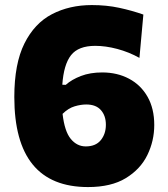

<svg xmlns="http://www.w3.org/2000/svg" viewBox="-20 -724 662 758"><path d="M327.5 14.5Q36.5 14.5 36.5 -341Q36.5 -472.5 76.5 -552.5Q116.5 -632.5 185.5 -668.2Q254.5 -704 342.5 -704Q400.5 -704 450.5 -693.2Q500.5 -682.5 546 -666.5L530.5 -495.5Q489 -518.5 443 -530.8Q397 -543 356 -543Q289.5 -543 260.5 -506.2Q231.5 -469.5 226 -389.5L239.5 -389Q263 -410 299.5 -424Q336 -438 383.5 -438Q443 -438 489.5 -413.2Q536 -388.5 562.5 -342Q589 -295.5 589 -230.5Q589 -168 561.8 -112Q534.5 -56 476.8 -20.8Q419 14.5 327.5 14.5ZM320.5 -311.5Q299 -311.5 274.5 -304.2Q250 -297 227 -274.5Q235 -205 259.5 -175.5Q284 -146 318.5 -146Q358 -146 378 -170.8Q398 -195.5 398 -231.5Q398 -267 378.5 -289.2Q359 -311.5 320.5 -311.5Z"/></svg>

Font: Commissioner ExtraBold
Style: Regular
Weight: 800
Designer: Kostas Bartsokas
Foundry: Kostas Bartsokas
Version: Version 1.000; ttfautohint (v1.8.3)